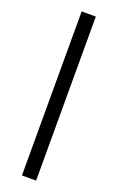

<svg xmlns="http://www.w3.org/2000/svg" viewBox="-162 -753 569 927"><g transform="rotate(20 122.0 -289.5)"><path d="M158.7 -710.9V131.8H85.9V-710.9Z"/></g></svg>

Font: Vazirmatn UI
Style: Regular
Weight: 400
Designer: Saber Rastikerdar
Foundry: Saber Rastikerdar
Version: Version 33.003